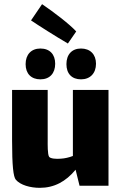

<svg xmlns="http://www.w3.org/2000/svg" viewBox="-20 -892 582 922"><path d="M346 -741C313 -777 238 -834 182 -872L129 -794C158 -774 251 -715 306 -683ZM174 -511C219 -511 245 -540 245 -586C245 -631 219 -659 174 -659C130 -659 103 -630 103 -584C103 -538 130 -511 174 -511ZM299 -584C299 -538 325 -511 369 -511C413 -511 441 -540 441 -586C441 -631 413 -659 369 -659C325 -659 299 -630 299 -584ZM330 -460V-143C312 -136 291 -131 272 -130C250 -128 222 -130 216 -139C208 -150 209 -198 209 -220V-460H38V-218C38 -95 44 -43 56 -29C78 -3 126 10 171 10C240 10 296 -20 343 -77L362 0H501V-460Z"/></svg>

Font: FilmFarsi Display
Style: Regular
Weight: 400
Designer: Borna Izadpanah
Foundry: Borna Izadpanah
Version: Version 1.000;PS 001.000;hotconv 1.0.88;makeotf.lib2.5.64775